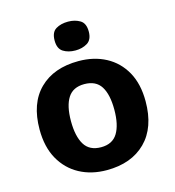

<svg xmlns="http://www.w3.org/2000/svg" viewBox="-111 -839 862 944"><g transform="rotate(-15 319.5 -367.5)"><path d="M588.4 -268.6Q588.4 -134.8 515.6 -62.5Q442.9 9.8 317.4 9.8Q239.7 9.8 179.2 -22.7Q118.7 -55.2 83.7 -117.4Q48.8 -179.7 48.8 -268.6Q48.8 -401.4 121.3 -472.9Q193.8 -544.4 320.3 -544.4Q398.4 -544.4 459 -512.2Q519.5 -480 554 -418.5Q588.4 -356.9 588.4 -268.6ZM208.5 -268.6Q208.5 -191.4 234.4 -148.9Q260.3 -106.4 319.3 -106.4Q377.4 -106.4 403.3 -148.9Q429.2 -191.4 429.2 -268.6Q429.2 -345.7 403.3 -386.7Q377.4 -427.7 318.4 -427.7Q260.7 -427.7 234.6 -386.7Q208.5 -345.7 208.5 -268.6ZM320.8 -745.1Q355.5 -745.1 381.3 -729.7Q407.2 -714.4 407.2 -671.9Q407.2 -630.4 381.3 -614.5Q355.5 -598.6 320.8 -598.6Q284.2 -598.6 258.8 -614.5Q233.4 -630.4 233.4 -671.9Q233.4 -714.4 258.8 -729.7Q284.2 -745.1 320.8 -745.1Z"/></g></svg>

Font: Lunasima
Style: Bold
Weight: 700
Designer: The DocRepair Project, Monotype Design Team
Foundry: Google
Version: Version 2.009